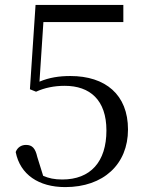

<svg xmlns="http://www.w3.org/2000/svg" viewBox="-20 -748 598 783"><path d="M246 15C402 15 502 -78 502 -220C502 -362 410 -438 267 -438C222 -438 181 -432 141 -415L157 -658H483V-728H125L102 -384L127 -374C162 -390 201 -398 244 -398C347 -398 414 -340 414 -216C414 -88 349 -16 234 -16C202 -16 179 -21 156 -31L132 -108C124 -144 111 -157 86 -157C67 -157 51 -147 44 -128C62 -36 138 15 246 15Z"/></svg>

Font: Noto Serif CJK KR
Style: Regular
Weight: 400
Designer: Ryoko NISHIZUKA 西塚涼子 (kana & ideographs); Frank Grießhammer (Latin, Greek & Cyrillic); Wenlong ZHANG 张文龙 (bopomofo); San
Foundry: Adobe
Version: Version 2.001;hotconv 1.1.0;makeotfexe 2.6.0